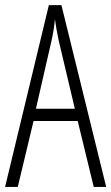

<svg xmlns="http://www.w3.org/2000/svg" viewBox="-20 -734 437 754"><path d="M397 0H348.1L285.2 -258.8H111.8L49.8 0H0L171.9 -713.9H221.2ZM273.9 -307.1 210.9 -573.2Q200.2 -623.5 195.8 -658.2Q191.4 -613.8 182.1 -573.2L121.1 -307.1Z"/></svg>

Font: Open Sans Hebrew Condensed Light
Style: Regular
Weight: 300
Width: 3
Foundry: Ascender Corporation, Yanek Iontef
Version: Version 2.001;PS 002.001;hotconv 1.0.70;makeotf.lib2.5.58329